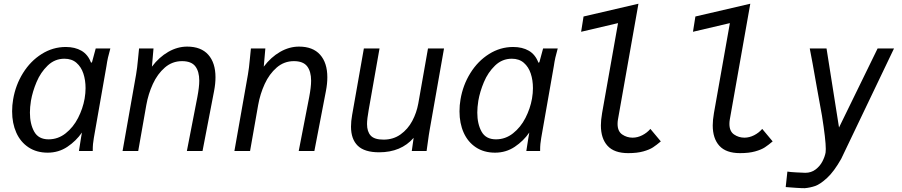

<svg xmlns="http://www.w3.org/2000/svg" viewBox="-20 -810 4840 1030"><path d="M45 -212.5Q45 -246 50.5 -277Q63.5 -354 103.5 -418.2Q143.5 -482.5 203.5 -520.2Q263.5 -558 333 -558Q382 -558 417 -537.8Q452 -517.5 468.5 -473.5L473.5 -476L493.5 -550H572Q564 -522 559.2 -500.8Q554.5 -479.5 551 -455L483.5 -70.5Q480.5 -52 479 -38Q477.5 -24 477.5 0H403.5Q405 -11 408.8 -33.8Q412.5 -56.5 414.5 -70L419.5 -99Q388.5 -54 341.5 -22.5Q294.5 9 235.5 9Q176.5 9 133.2 -19.5Q90 -48 67.5 -98.2Q45 -148.5 45 -212.5ZM434 -281Q439 -311 439 -337Q439 -380 427.2 -415.5Q415.5 -451 390.2 -473Q365 -495 325.5 -495Q274 -495 236 -458.5Q198 -422 176.2 -370.2Q154.5 -318.5 146 -269.5Q140.5 -234.5 140.5 -206Q140.5 -145 163.5 -103.8Q186.5 -62.5 240.5 -62.5Q291.5 -62.5 332.2 -94.8Q373 -127 398.8 -177.2Q424.5 -227.5 434 -281Z M720.5 -494.5Q724 -532 726 -550H803.5L795 -452.5Q833.5 -503.5 882.8 -531.8Q932 -560 984 -560Q1058.5 -560 1097.2 -516.5Q1136 -473 1136 -395.5Q1136 -361 1128.5 -322L1066.5 0H982.5L1038.5 -288Q1049 -343 1049 -377Q1049 -426.5 1027.8 -454.2Q1006.5 -482 956.5 -482Q904 -482 864.2 -447.5Q824.5 -413 800 -359.5Q775.5 -306 765 -247L721.5 0H637.5L710 -410Q716 -443.5 720.5 -494.5Z M1320.5 -494.5Q1324 -532 1326 -550H1403.5L1395 -452.5Q1433.5 -503.5 1482.8 -531.8Q1532 -560 1584 -560Q1658.5 -560 1697.2 -516.5Q1736 -473 1736 -395.5Q1736 -361 1728.5 -322L1666.5 0H1582.5L1638.5 -288Q1649 -343 1649 -377Q1649 -426.5 1627.8 -454.2Q1606.5 -482 1556.5 -482Q1504 -482 1464.2 -447.5Q1424.5 -413 1400 -359.5Q1375.5 -306 1365 -247L1321.5 0H1237.5L1310 -410Q1316 -443.5 1320.5 -494.5Z M1863 -130.5Q1863 -159.5 1869 -193L1932 -550H2016L1958 -221Q1949 -171.5 1949 -144.5Q1949 -104 1968.8 -82.5Q1988.5 -61 2037.5 -61Q2090 -61 2129 -89Q2168 -117 2191.5 -161Q2215 -205 2224 -255L2276 -550H2362L2285.5 -116Q2281 -92 2274 -39.5L2268.5 0H2189L2199 -70.5Q2131.5 7 2014 7Q1935.5 7 1899.2 -28.2Q1863 -63.5 1863 -130.5Z M2445 -212.5Q2445 -246 2450.5 -277Q2463.5 -354 2503.5 -418.2Q2543.5 -482.5 2603.5 -520.2Q2663.5 -558 2733 -558Q2782 -558 2817 -537.8Q2852 -517.5 2868.5 -473.5L2873.5 -476L2893.5 -550H2972Q2964 -522 2959.2 -500.8Q2954.5 -479.5 2951 -455L2883.5 -70.5Q2880.5 -52 2879 -38Q2877.5 -24 2877.5 0H2803.5Q2805 -11 2808.8 -33.8Q2812.5 -56.5 2814.5 -70L2819.5 -99Q2788.5 -54 2741.5 -22.5Q2694.5 9 2635.5 9Q2576.5 9 2533.2 -19.5Q2490 -48 2467.5 -98.2Q2445 -148.5 2445 -212.5ZM2834 -281Q2839 -311 2839 -337Q2839 -380 2827.2 -415.5Q2815.5 -451 2790.2 -473Q2765 -495 2725.5 -495Q2674 -495 2636 -458.5Q2598 -422 2576.2 -370.2Q2554.5 -318.5 2546 -269.5Q2540.5 -234.5 2540.5 -206Q2540.5 -145 2563.5 -103.8Q2586.5 -62.5 2640.5 -62.5Q2691.5 -62.5 2732.2 -94.8Q2773 -127 2798.8 -177.2Q2824.5 -227.5 2834 -281Z M3203.5 -137.5Q3203.5 -165.5 3210 -203.5L3295.5 -686L3097.5 -639.5L3110.5 -721.5L3405 -790L3295 -168.5Q3293 -157 3293 -145.5Q3293 -105.5 3318 -88.5Q3343 -71.5 3373.5 -71.5Q3400 -71.5 3425.5 -84.5Q3451 -97.5 3469 -118.5L3525 -51.5Q3502 -32 3483 -19.5Q3464 -7 3431 2.2Q3398 11.5 3350 11.5Q3275 11.5 3239.2 -27.8Q3203.5 -67 3203.5 -137.5Z M3803.5 -137.5Q3803.5 -165.5 3810 -203.5L3895.5 -686L3697.5 -639.5L3710.5 -721.5L4005 -790L3895 -168.5Q3893 -157 3893 -145.5Q3893 -105.5 3918 -88.5Q3943 -71.5 3973.5 -71.5Q4000 -71.5 4025.5 -84.5Q4051 -97.5 4069 -118.5L4125 -51.5Q4102 -32 4083 -19.5Q4064 -7 4031 2.2Q3998 11.5 3950 11.5Q3875 11.5 3839.2 -27.8Q3803.5 -67 3803.5 -137.5Z M4300 117Q4332 117 4355.5 99Q4379 81 4392 55.8Q4405 30.5 4409 8Q4410 3.5 4410 -11Q4410 -60 4389.5 -189.5Q4383 -223.5 4362.5 -338.5Q4335 -496.5 4324 -550H4414L4481 -126L4688 -550H4776L4492.5 42.5Q4454 110.5 4417 144.5Q4380 178.5 4353 187.8Q4326 197 4297.5 199.5Q4286.5 200 4248.5 197.5Q4210.5 195 4195 193.5L4204 110.5Q4217.5 113 4251.5 114.8Q4285.5 116.5 4300 117Z"/></svg>

Font: JuliaMono Italic
Style: Regular
Weight: 400
Italic angle: -9°
Monospace: yes
Designer: cormullion
Foundry: corm
Version: Version 0.049; ttfautohint (v1.8.4)